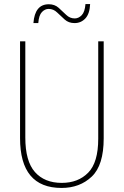

<svg xmlns="http://www.w3.org/2000/svg" viewBox="-20 -918 612 948"><path d="M402 -898Q399 -859 383.5 -843Q368 -827 349 -827Q325 -827 307 -844.5Q289 -862 269.5 -879.5Q250 -897 221 -897Q152 -897 145 -804H169Q172 -843 187 -858.5Q202 -874 220 -874Q244 -874 262 -856.5Q280 -839 299.5 -821.5Q319 -804 348 -804Q380 -804 401.5 -827Q423 -850 425 -898ZM465 -714V-233Q465 -116 415.5 -65.5Q366 -15 285 -15Q200 -15 152.5 -68.5Q105 -122 105 -239V-714H79V-236Q79 10 284 10Q374 10 433 -46Q492 -102 492 -235V-714Z"/></svg>

Font: Noto Sans Display SemiCondensed Thin
Style: Regular
Weight: 250
Width: 4
Designer: Monotype Design team
Foundry: Monotype Imaging Inc.
Version: 1.000